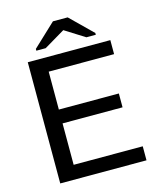

<svg xmlns="http://www.w3.org/2000/svg" viewBox="-122 -920 844 1008"><g transform="rotate(-15 300.0 -416.0)"><path d="M79.1 0V-658.7H527.8V-582.5H172.4V-376.5H498.5V-301.3H172.4V-76.2H547.9V0ZM461.4 -715.3V-705.6H410.2L303.2 -772.9H302.2L189 -705.6H138.2V-715.3L262.2 -832H342.3Z"/></g></svg>

Font: Cousine
Style: Regular
Weight: 400
Monospace: yes
Designer: Steve Matteson
Foundry: Monotype Imaging Inc.
Version: Version 1.21